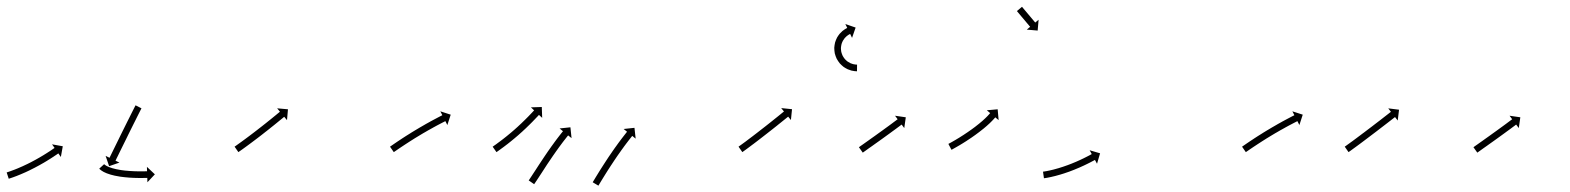

<svg xmlns="http://www.w3.org/2000/svg" viewBox="-20 -560 4726 578"><path d="M2.2 -41.6C1.5 -41.4 0.8 -41.2 0.1 -40.9L6.3 -21.9C7 -22.2 7.7 -22.4 8.4 -22.6C10.1 -23.2 11.8 -23.7 13.5 -24.3C13.5 -24.3 13.5 -24.3 13.5 -24.3C13.5 -24.3 13.5 -24.3 13.5 -24.3C16 -25.2 18.6 -26 21.1 -26.9C21.1 -26.9 21.1 -26.9 21.1 -27C21.1 -27 21.2 -27 21.2 -27C24.5 -28.2 27.7 -29.4 31 -30.6C31 -30.6 31 -30.7 31 -30.7C31 -30.7 31.1 -30.7 31.1 -30.7C34.9 -32.2 38.8 -33.8 42.7 -35.4C42.7 -35.4 42.7 -35.4 42.7 -35.4C42.7 -35.4 42.7 -35.4 42.7 -35.4C47 -37.2 51.3 -39.1 55.6 -41C55.6 -41 55.6 -41 55.6 -41C55.7 -41 55.7 -41 55.7 -41C60.2 -43.1 64.8 -45.2 69.3 -47.4C69.3 -47.4 69.3 -47.4 69.4 -47.4C69.4 -47.4 69.4 -47.5 69.4 -47.5C74.1 -49.7 78.7 -52.1 83.3 -54.5C83.3 -54.5 83.4 -54.5 83.4 -54.5C83.4 -54.5 83.4 -54.5 83.4 -54.5C88 -56.9 92.6 -59.4 97.2 -61.9C97.2 -61.9 97.2 -61.9 97.3 -61.9C97.3 -61.9 97.3 -61.9 97.3 -61.9C101.7 -64.4 106.1 -66.9 110.5 -69.4C110.5 -69.4 110.5 -69.4 110.5 -69.4C110.5 -69.4 110.6 -69.4 110.6 -69.4C114.6 -71.8 118.7 -74.3 122.8 -76.7C122.8 -76.7 122.8 -76.7 122.8 -76.8C122.8 -76.8 122.8 -76.8 122.8 -76.8C126.4 -79 130 -81.3 133.6 -83.5C133.6 -83.5 133.6 -83.5 133.6 -83.6C133.7 -83.6 133.7 -83.6 133.7 -83.6C136.7 -85.5 139.7 -87.5 142.7 -89.4L142.7 -89.5L142.7 -89.5C145.1 -91 147.4 -92.6 149.7 -94.1L149.7 -94.1L149.7 -94.1C151.2 -95.1 152.6 -96.1 154.1 -97.2L154.1 -97.2L154.1 -97.2C154.6 -97.5 155.1 -97.9 155.7 -98.2L163.2 -87.4L169 -119.7L136.7 -125.5L144.3 -114.7C143.7 -114.3 143.2 -114 142.7 -113.6L142.7 -113.6L142.7 -113.6C141.3 -112.6 139.9 -111.6 138.4 -110.7L138.4 -110.7L138.4 -110.7C136.2 -109.1 133.9 -107.6 131.7 -106.1L131.7 -106.1L131.7 -106.1C128.8 -104.2 125.8 -102.3 122.8 -100.4C122.8 -100.4 122.9 -100.4 122.9 -100.4C122.9 -100.4 122.9 -100.4 122.9 -100.4C119.4 -98.2 115.8 -96 112.3 -93.8C112.3 -93.8 112.3 -93.8 112.3 -93.8C112.3 -93.8 112.4 -93.8 112.4 -93.8C108.4 -91.4 104.4 -89 100.4 -86.7C100.4 -86.7 100.4 -86.7 100.4 -86.7C100.5 -86.7 100.5 -86.7 100.5 -86.7C96.2 -84.2 91.9 -81.8 87.6 -79.4C87.6 -79.4 87.6 -79.4 87.6 -79.4C87.6 -79.4 87.6 -79.4 87.6 -79.4C83.2 -77 78.7 -74.6 74.1 -72.2C74.1 -72.2 74.2 -72.2 74.2 -72.2C74.2 -72.2 74.2 -72.2 74.2 -72.2C69.7 -69.9 65.2 -67.7 60.6 -65.4C60.6 -65.4 60.6 -65.4 60.6 -65.4C60.7 -65.4 60.7 -65.5 60.7 -65.5C56.3 -63.3 51.8 -61.3 47.4 -59.2C47.4 -59.2 47.4 -59.2 47.4 -59.2C47.4 -59.2 47.5 -59.3 47.5 -59.3C43.3 -57.4 39.1 -55.6 34.9 -53.8C34.9 -53.8 34.9 -53.8 35 -53.8C35 -53.8 35 -53.8 35 -53.8C31.3 -52.3 27.5 -50.8 23.8 -49.3C23.8 -49.3 23.8 -49.3 23.8 -49.3C23.8 -49.3 23.8 -49.3 23.8 -49.3C20.7 -48.1 17.5 -46.9 14.3 -45.8C14.3 -45.8 14.3 -45.8 14.4 -45.8C14.4 -45.8 14.4 -45.8 14.4 -45.8C12 -44.9 9.5 -44.1 7.1 -43.2C7.1 -43.2 7.1 -43.2 7.1 -43.2C7.1 -43.2 7.1 -43.2 7.1 -43.2C5.5 -42.7 3.9 -42.2 2.2 -41.6ZM405 -232.2C405.3 -232.8 405.6 -233.3 405.9 -233.9L388.1 -243C387.8 -242.5 387.5 -241.9 387.2 -241.3C386.4 -239.7 385.6 -238 384.7 -236.4C383.4 -233.8 382.1 -231.3 380.8 -228.7C379.1 -225.3 377.4 -222 375.7 -218.6C373.7 -214.7 371.8 -210.7 369.8 -206.7C367.5 -202.3 365.3 -197.8 363.1 -193.4C360.7 -188.6 358.4 -183.9 356 -179.1C353.6 -174.2 351.1 -169.3 348.7 -164.4C346.3 -159.4 343.9 -154.5 341.4 -149.6C339.1 -144.8 336.7 -140 334.4 -135.3C332.2 -130.8 330 -126.3 327.8 -121.9C325.8 -117.9 323.9 -113.9 321.9 -109.9C320.2 -106.5 318.6 -103.1 316.9 -99.7C315.6 -97.1 314.4 -94.5 313.1 -91.9C312.3 -90.2 311.4 -88.5 310.6 -86.8C310.3 -86.2 310 -85.6 309.7 -85L297.9 -90.8L308.5 -59.8L339.5 -70.5L327.7 -76.3C328 -76.9 328.3 -77.4 328.6 -78C329.4 -79.7 330.2 -81.4 331 -83.1C332.3 -85.7 333.6 -88.3 334.9 -90.9C336.5 -94.3 338.2 -97.7 339.8 -101C341.8 -105 343.8 -109 345.7 -113C347.9 -117.5 350.1 -122 352.3 -126.4C354.7 -131.2 357 -136 359.4 -140.7C361.8 -145.7 364.2 -150.6 366.6 -155.5C369.1 -160.4 371.5 -165.3 373.9 -170.2C376.3 -175 378.7 -179.7 381 -184.5C383.2 -188.9 385.4 -193.3 387.7 -197.8C389.6 -201.7 391.6 -205.7 393.6 -209.7C395.3 -213 397 -216.3 398.6 -219.6C399.9 -222.2 401.2 -224.8 402.5 -227.3C403.4 -228.9 404.2 -230.6 405 -232.2ZM293.9 -65.4C293.8 -65.5 293.6 -65.7 293.5 -65.8L278.8 -52.3C278.9 -52.1 279.1 -51.9 279.3 -51.7C279.3 -51.7 279.3 -51.7 279.4 -51.6C279.4 -51.6 279.4 -51.6 279.4 -51.6C280.1 -50.9 280.7 -50.3 281.4 -49.7C281.4 -49.7 281.5 -49.6 281.5 -49.6C281.6 -49.5 281.7 -49.5 281.7 -49.5C282.9 -48.4 284.2 -47.4 285.5 -46.5C285.5 -46.5 285.6 -46.4 285.7 -46.4C285.7 -46.3 285.8 -46.3 285.8 -46.3C287.8 -44.9 289.9 -43.7 292 -42.5C292 -42.5 292.1 -42.5 292.2 -42.4C292.3 -42.4 292.4 -42.3 292.4 -42.3C295.3 -40.9 298.2 -39.6 301.2 -38.3C301.2 -38.3 301.3 -38.3 301.4 -38.3C301.5 -38.2 301.5 -38.2 301.5 -38.2C305.2 -36.8 309 -35.5 312.8 -34.4C312.8 -34.4 312.8 -34.4 312.9 -34.3C313 -34.3 313 -34.3 313 -34.3C317.3 -33.1 321.7 -32 326.1 -31C326.1 -31 326.1 -31 326.2 -31C326.2 -31 326.3 -31 326.3 -31C331 -30 335.8 -29.1 340.6 -28.4C340.6 -28.4 340.6 -28.4 340.7 -28.4C340.7 -28.4 340.7 -28.3 340.7 -28.3C345.7 -27.6 350.6 -27 355.5 -26.5C355.5 -26.5 355.5 -26.5 355.6 -26.5C355.6 -26.5 355.7 -26.5 355.7 -26.5C360.5 -26 365.4 -25.6 370.3 -25.2C370.3 -25.2 370.3 -25.2 370.4 -25.2C370.4 -25.2 370.4 -25.2 370.4 -25.2C375 -24.9 379.7 -24.7 384.3 -24.5C384.3 -24.5 384.3 -24.5 384.4 -24.5C384.4 -24.5 384.4 -24.5 384.4 -24.5C388.6 -24.4 392.8 -24.3 397 -24.2C397 -24.2 397 -24.2 397 -24.2C397 -24.2 397.1 -24.2 397.1 -24.2C400.6 -24.2 404.2 -24.2 407.7 -24.2C407.7 -24.2 407.8 -24.2 407.8 -24.2C407.8 -24.2 407.8 -24.2 407.8 -24.2C410.6 -24.2 413.3 -24.3 416.1 -24.3L416.1 -24.3L416.1 -24.3C417.9 -24.4 419.7 -24.4 421.5 -24.4L421.5 -24.4L421.5 -24.4C422.1 -24.5 422.7 -24.5 423.4 -24.5L423.8 -11.3L446.2 -35.2L422.3 -57.7L422.7 -44.5C422.1 -44.5 421.5 -44.5 420.9 -44.4L420.9 -44.4L420.9 -44.4C419.1 -44.4 417.4 -44.3 415.7 -44.3L415.7 -44.3L415.7 -44.3C413 -44.3 410.3 -44.2 407.6 -44.2C407.6 -44.2 407.6 -44.2 407.6 -44.2C407.6 -44.2 407.7 -44.2 407.7 -44.2C404.2 -44.2 400.7 -44.2 397.2 -44.2C397.2 -44.2 397.2 -44.2 397.2 -44.2C397.3 -44.2 397.3 -44.2 397.3 -44.2C393.2 -44.3 389.1 -44.4 385 -44.5C385 -44.5 385 -44.5 385.1 -44.5C385.1 -44.5 385.1 -44.5 385.1 -44.5C380.6 -44.7 376.1 -44.9 371.6 -45.2C371.6 -45.2 371.6 -45.2 371.7 -45.2C371.7 -45.2 371.7 -45.2 371.7 -45.2C367 -45.5 362.3 -45.9 357.6 -46.4C357.6 -46.4 357.6 -46.4 357.7 -46.3C357.7 -46.3 357.7 -46.3 357.7 -46.3C353 -46.9 348.3 -47.5 343.6 -48.1C343.6 -48.1 343.6 -48.1 343.7 -48.1C343.7 -48.1 343.8 -48.1 343.8 -48.1C339.3 -48.8 334.8 -49.7 330.3 -50.6C330.3 -50.6 330.3 -50.6 330.4 -50.5C330.4 -50.5 330.5 -50.5 330.5 -50.5C326.4 -51.4 322.4 -52.4 318.4 -53.6C318.4 -53.6 318.5 -53.5 318.5 -53.5C318.6 -53.5 318.6 -53.5 318.6 -53.5C315.3 -54.5 311.9 -55.7 308.6 -56.9C308.6 -56.9 308.7 -56.9 308.7 -56.9C308.8 -56.8 308.9 -56.8 308.9 -56.8C306.4 -57.8 303.8 -59 301.4 -60.2C301.4 -60.2 301.5 -60.2 301.5 -60.1C301.6 -60.1 301.7 -60 301.7 -60C300.1 -60.9 298.4 -61.9 296.9 -62.9C296.9 -62.9 297 -62.9 297 -62.8C297.1 -62.8 297.2 -62.7 297.2 -62.7C296.3 -63.3 295.4 -64 294.6 -64.7C294.6 -64.7 294.7 -64.7 294.7 -64.6C294.8 -64.5 294.9 -64.5 294.9 -64.5C294.5 -64.8 294.1 -65.2 293.7 -65.6C293.7 -65.6 293.8 -65.5 293.8 -65.5C293.8 -65.4 293.9 -65.4 293.9 -65.4Z M687.7 -119.6C687.2 -119.2 686.7 -118.8 686.2 -118.5L697.6 -102.1C698.1 -102.4 698.6 -102.8 699.2 -103.1L699.2 -103.1L699.2 -103.2C700.7 -104.2 702.2 -105.2 703.6 -106.3L703.6 -106.3L703.7 -106.3C706 -107.9 708.3 -109.6 710.6 -111.2L710.6 -111.2L710.6 -111.2C713.6 -113.4 716.6 -115.5 719.6 -117.7L719.6 -117.7L719.6 -117.7C723.1 -120.3 726.7 -122.9 730.2 -125.5L730.2 -125.5L730.2 -125.5C734.1 -128.4 738.1 -131.4 742 -134.3L742 -134.3L742 -134.3C746.2 -137.5 750.4 -140.6 754.6 -143.8L754.6 -143.8L754.6 -143.8C758.9 -147.1 763.2 -150.4 767.5 -153.7L767.5 -153.7L767.5 -153.7C771.8 -157.1 776.1 -160.4 780.3 -163.8L780.3 -163.8L780.4 -163.8C784.5 -167 788.6 -170.3 792.7 -173.5L792.7 -173.5L792.7 -173.6C796.6 -176.6 800.4 -179.7 804.3 -182.8L804.3 -182.8L804.3 -182.8C807.7 -185.5 811.1 -188.3 814.5 -191.1L814.5 -191.1L814.5 -191.1C817.4 -193.4 820.3 -195.8 823.2 -198.2L823.2 -198.2L823.2 -198.2C825.4 -200 827.6 -201.8 829.8 -203.6L829.8 -203.6L829.8 -203.6C831.2 -204.8 832.6 -206 834.1 -207.2C834.6 -207.6 835.1 -208 835.6 -208.4L844 -198.3L846.9 -231L814.3 -233.9L822.7 -223.8C822.2 -223.4 821.7 -222.9 821.3 -222.5C819.8 -221.4 818.4 -220.2 817 -219L817 -219L817 -219C814.9 -217.2 812.7 -215.4 810.5 -213.6L810.5 -213.6L810.5 -213.6C807.6 -211.3 804.8 -208.9 801.9 -206.6L801.9 -206.6L801.9 -206.6C798.5 -203.8 795.1 -201.1 791.7 -198.3L791.7 -198.3L791.7 -198.4C787.9 -195.3 784.1 -192.2 780.3 -189.2L780.3 -189.2L780.3 -189.2C776.2 -186 772.1 -182.7 768 -179.5L768 -179.5L768 -179.5C763.8 -176.2 759.5 -172.9 755.2 -169.6L755.3 -169.6L755.3 -169.6C751 -166.3 746.7 -163 742.4 -159.7L742.4 -159.7L742.4 -159.7C738.3 -156.6 734.1 -153.4 730 -150.3L730 -150.3L730 -150.3C726.1 -147.4 722.2 -144.5 718.3 -141.6L718.3 -141.6L718.3 -141.6C714.8 -139 711.3 -136.4 707.8 -133.9L707.8 -133.9L707.8 -133.9C704.9 -131.7 701.9 -129.6 698.9 -127.5L698.9 -127.5L698.9 -127.5C696.7 -125.9 694.4 -124.2 692.1 -122.6L692.1 -122.6L692.1 -122.6C690.7 -121.6 689.2 -120.6 687.7 -119.5L687.7 -119.5Z M1155.8 -119.6C1155.2 -119.2 1154.7 -118.8 1154.1 -118.4L1165.5 -102C1166.1 -102.4 1166.7 -102.8 1167.2 -103.2C1168.8 -104.3 1170.4 -105.4 1171.9 -106.4L1171.9 -106.4L1171.9 -106.4C1174.4 -108.1 1176.8 -109.8 1179.3 -111.5L1179.3 -111.5L1179.3 -111.5C1182.5 -113.6 1185.7 -115.8 1188.9 -118L1188.9 -118L1188.8 -117.9C1192.6 -120.5 1196.5 -123 1200.3 -125.5L1200.3 -125.5L1200.3 -125.5C1204.5 -128.3 1208.8 -131.1 1213.1 -133.8L1213.1 -133.8L1213.1 -133.8C1217.7 -136.8 1222.3 -139.7 1227 -142.6L1227 -142.6L1226.9 -142.6C1231.7 -145.5 1236.6 -148.5 1241.4 -151.4L1241.4 -151.4L1241.4 -151.4C1246.2 -154.3 1251.1 -157.2 1255.9 -160.1L1255.9 -160.1L1255.9 -160C1260.6 -162.8 1265.4 -165.5 1270.2 -168.3L1270.1 -168.2L1270.1 -168.2C1274.6 -170.8 1279.1 -173.3 1283.6 -175.7L1283.5 -175.7L1283.5 -175.7C1287.6 -177.9 1291.6 -180.1 1295.6 -182.3L1295.6 -182.3L1295.6 -182.3C1299 -184.1 1302.4 -185.9 1305.9 -187.7L1305.9 -187.7L1305.9 -187.7C1308.5 -189.1 1311.1 -190.5 1313.8 -191.8L1313.8 -191.8L1313.8 -191.8C1315.5 -192.7 1317.2 -193.6 1318.9 -194.4C1319.5 -194.7 1320.1 -195.1 1320.7 -195.4L1326.7 -183.6L1336.8 -214.8L1305.6 -224.9L1311.6 -213.2C1311 -212.9 1310.4 -212.6 1309.8 -212.2C1308.1 -211.4 1306.3 -210.5 1304.6 -209.6L1304.6 -209.6L1304.6 -209.6C1301.9 -208.2 1299.3 -206.8 1296.6 -205.4L1296.6 -205.4L1296.6 -205.4C1293.1 -203.6 1289.6 -201.8 1286.2 -199.9L1286.2 -199.9L1286.2 -199.9C1282.1 -197.7 1278 -195.5 1273.9 -193.3L1273.9 -193.3L1273.9 -193.2C1269.3 -190.7 1264.8 -188.2 1260.3 -185.7L1260.3 -185.6L1260.3 -185.6C1255.4 -182.9 1250.6 -180.1 1245.9 -177.3L1245.8 -177.3L1245.8 -177.3C1240.9 -174.4 1236 -171.5 1231.1 -168.5L1231 -168.5L1231 -168.5C1226.1 -165.6 1221.3 -162.6 1216.4 -159.6L1216.4 -159.6L1216.4 -159.5C1211.7 -156.6 1207 -153.7 1202.3 -150.7L1202.3 -150.7L1202.3 -150.7C1198 -147.9 1193.6 -145.1 1189.3 -142.3L1189.3 -142.2L1189.3 -142.2C1185.4 -139.7 1181.6 -137.1 1177.7 -134.6L1177.7 -134.6L1177.7 -134.6C1174.5 -132.4 1171.2 -130.2 1168 -128L1168 -128L1168 -128C1165.5 -126.3 1163 -124.6 1160.6 -122.9L1160.6 -122.9L1160.6 -122.9C1159 -121.8 1157.4 -120.7 1155.8 -119.6Z M1464.7 -119.5C1464.2 -119.2 1463.6 -118.8 1463.1 -118.4L1474.6 -102C1475.1 -102.4 1475.6 -102.8 1476.1 -103.1L1476.1 -103.1L1476.1 -103.1C1477.6 -104.2 1479.1 -105.2 1480.6 -106.2L1480.6 -106.2L1480.6 -106.3C1482.9 -107.9 1485.1 -109.5 1487.4 -111.1L1487.4 -111.1L1487.4 -111.2C1490.3 -113.3 1493.3 -115.4 1496.2 -117.6C1496.2 -117.6 1496.2 -117.6 1496.2 -117.6C1496.2 -117.6 1496.2 -117.6 1496.2 -117.6C1499.6 -120.2 1503 -122.8 1506.4 -125.4C1506.4 -125.4 1506.4 -125.4 1506.4 -125.4C1506.4 -125.4 1506.5 -125.4 1506.5 -125.4C1510.2 -128.4 1514 -131.3 1517.7 -134.3C1517.7 -134.3 1517.7 -134.3 1517.7 -134.3C1517.7 -134.3 1517.7 -134.3 1517.7 -134.3C1521.7 -137.5 1525.6 -140.8 1529.5 -144C1529.5 -144 1529.6 -144 1529.6 -144.1C1529.6 -144.1 1529.6 -144.1 1529.6 -144.1C1533.6 -147.5 1537.6 -150.9 1541.6 -154.3C1541.6 -154.3 1541.6 -154.4 1541.6 -154.4C1541.6 -154.4 1541.6 -154.4 1541.6 -154.4C1545.6 -157.9 1549.5 -161.4 1553.4 -164.9C1553.4 -164.9 1553.4 -164.9 1553.4 -164.9C1553.4 -165 1553.4 -165 1553.4 -165C1557.2 -168.4 1560.9 -171.9 1564.6 -175.4C1564.6 -175.4 1564.6 -175.4 1564.6 -175.4C1564.6 -175.5 1564.6 -175.5 1564.6 -175.5C1568.1 -178.8 1571.5 -182.1 1574.9 -185.5C1574.9 -185.5 1574.9 -185.5 1574.9 -185.5C1574.9 -185.5 1574.9 -185.5 1574.9 -185.5C1578 -188.5 1581 -191.6 1584 -194.6L1584 -194.7L1584 -194.7C1586.6 -197.3 1589.1 -199.9 1591.6 -202.5L1591.6 -202.5L1591.6 -202.6C1593.6 -204.6 1595.5 -206.7 1597.5 -208.7L1597.5 -208.7L1597.5 -208.7C1598.7 -210.1 1600 -211.4 1601.2 -212.7C1601.7 -213.2 1602.1 -213.7 1602.5 -214.1L1612.2 -205.2L1611 -237.9L1578.3 -236.8L1587.9 -227.8C1587.5 -227.3 1587 -226.8 1586.6 -226.4C1585.4 -225 1584.1 -223.7 1582.9 -222.4L1582.9 -222.4L1582.9 -222.4C1581 -220.4 1579.1 -218.4 1577.1 -216.3L1577.1 -216.4L1577.2 -216.4C1574.7 -213.8 1572.2 -211.2 1569.7 -208.6L1569.7 -208.6L1569.7 -208.6C1566.7 -205.6 1563.8 -202.6 1560.8 -199.7C1560.8 -199.7 1560.8 -199.7 1560.8 -199.7C1560.8 -199.7 1560.8 -199.7 1560.8 -199.7C1557.5 -196.4 1554.1 -193.1 1550.7 -189.9C1550.7 -189.9 1550.8 -189.9 1550.8 -189.9C1550.8 -189.9 1550.8 -189.9 1550.8 -189.9C1547.2 -186.5 1543.5 -183.1 1539.8 -179.7C1539.8 -179.7 1539.9 -179.7 1539.9 -179.7C1539.9 -179.7 1539.9 -179.7 1539.9 -179.7C1536.1 -176.2 1532.2 -172.8 1528.4 -169.4C1528.4 -169.4 1528.4 -169.4 1528.4 -169.4C1528.4 -169.4 1528.4 -169.4 1528.4 -169.4C1524.5 -166 1520.6 -162.7 1516.7 -159.3C1516.7 -159.3 1516.7 -159.4 1516.7 -159.4C1516.7 -159.4 1516.7 -159.4 1516.7 -159.4C1512.9 -156.2 1509 -153 1505.2 -149.9C1505.2 -149.9 1505.2 -149.9 1505.2 -149.9C1505.2 -149.9 1505.2 -149.9 1505.2 -149.9C1501.5 -147 1497.9 -144.1 1494.2 -141.2C1494.2 -141.2 1494.2 -141.2 1494.2 -141.2C1494.2 -141.2 1494.2 -141.2 1494.2 -141.2C1490.9 -138.7 1487.5 -136.1 1484.2 -133.6C1484.2 -133.6 1484.2 -133.6 1484.2 -133.6C1484.2 -133.6 1484.2 -133.7 1484.2 -133.7C1481.4 -131.5 1478.5 -129.4 1475.6 -127.3L1475.7 -127.3L1475.7 -127.3C1473.4 -125.7 1471.2 -124.1 1469 -122.5L1469 -122.6L1469 -122.6C1467.6 -121.5 1466.1 -120.5 1464.7 -119.5L1464.7 -119.5ZM1572.6 -18.3C1572.2 -17.8 1571.9 -17.4 1571.6 -16.9L1588 -5.5C1588.3 -5.9 1588.7 -6.4 1589 -6.9L1589 -7L1589 -7C1590 -8.4 1591 -9.9 1592 -11.3L1592 -11.3L1592 -11.4C1593.6 -13.7 1595.1 -16 1596.7 -18.3L1596.7 -18.3L1596.7 -18.4C1598.7 -21.5 1600.8 -24.5 1602.8 -27.6L1602.8 -27.7L1602.8 -27.7C1605.2 -31.4 1607.6 -35.1 1610.1 -38.8C1612.8 -43 1615.5 -47.2 1618.3 -51.4L1618.3 -51.4L1618.3 -51.4C1621.2 -56 1624.2 -60.5 1627.1 -65L1627.1 -65L1627.1 -65C1630.2 -69.6 1633.3 -74.3 1636.5 -78.9L1636.5 -78.9L1636.5 -78.9C1639.6 -83.6 1642.8 -88.2 1646 -92.9L1646 -92.8L1646 -92.8C1649.1 -97.3 1652.2 -101.8 1655.4 -106.3L1655.4 -106.3L1655.4 -106.2C1658.4 -110.4 1661.4 -114.6 1664.4 -118.8L1664.4 -118.7L1664.4 -118.7C1667.1 -122.4 1669.9 -126.2 1672.7 -129.9L1672.7 -129.8L1672.6 -129.8C1675 -132.9 1677.4 -136.1 1679.8 -139.2L1679.8 -139.1L1679.8 -139.1C1681.6 -141.5 1683.5 -143.9 1685.4 -146.3L1685.4 -146.3L1685.4 -146.3C1686.6 -147.8 1687.8 -149.3 1689 -150.8L1689 -150.8L1689 -150.8C1689.5 -151.4 1689.9 -151.9 1690.3 -152.4L1700.6 -144.2L1697.2 -176.8L1664.6 -173.3L1674.8 -165C1674.4 -164.5 1673.9 -163.9 1673.5 -163.4L1673.5 -163.4L1673.5 -163.4C1672.2 -161.8 1671 -160.3 1669.7 -158.7L1669.7 -158.7L1669.7 -158.7C1667.8 -156.3 1665.9 -153.9 1664 -151.4L1664 -151.4L1664 -151.4C1661.5 -148.2 1659.1 -145.1 1656.7 -141.9L1656.7 -141.9L1656.7 -141.9C1653.9 -138.1 1651.1 -134.4 1648.3 -130.6L1648.3 -130.6L1648.3 -130.5C1645.2 -126.3 1642.1 -122.1 1639.1 -117.9L1639.1 -117.9L1639.1 -117.8C1635.9 -113.3 1632.7 -108.8 1629.5 -104.2L1629.5 -104.2L1629.5 -104.2C1626.3 -99.5 1623.1 -94.8 1619.9 -90.1L1619.9 -90.1L1619.9 -90.1C1616.7 -85.4 1613.6 -80.7 1610.5 -76L1610.5 -76L1610.5 -76C1607.5 -71.5 1604.5 -66.9 1601.5 -62.4L1601.5 -62.4L1601.5 -62.4C1598.8 -58.2 1596 -53.9 1593.3 -49.7C1590.9 -46 1588.5 -42.3 1586 -38.6L1586 -38.6L1586 -38.6C1584 -35.5 1582 -32.4 1580 -29.4L1580 -29.4L1580 -29.4C1578.5 -27.1 1577 -24.8 1575.4 -22.5L1575.4 -22.5L1575.5 -22.5C1574.5 -21.1 1573.5 -19.7 1572.6 -18.3L1572.6 -18.3ZM1765.3 -13.1C1765 -12.5 1764.6 -11.9 1764.3 -11.3L1781.4 -1.1C1781.8 -1.7 1782.1 -2.2 1782.5 -2.8C1783.4 -4.4 1784.4 -6.1 1785.4 -7.7L1785.4 -7.7L1785.4 -7.7C1786.9 -10.2 1788.5 -12.8 1790 -15.3L1790 -15.3L1790 -15.3C1792 -18.6 1794 -21.8 1796 -25.1L1796 -25.1L1796 -25.1C1798.4 -29 1800.8 -32.8 1803.2 -36.7L1803.2 -36.7L1803.2 -36.7C1805.9 -41 1808.6 -45.3 1811.3 -49.6L1811.3 -49.6L1811.3 -49.5C1814.3 -54.1 1817.2 -58.7 1820.2 -63.3L1820.2 -63.3L1820.2 -63.2C1823.3 -68 1826.4 -72.6 1829.5 -77.3L1829.5 -77.3L1829.5 -77.3C1832.7 -82 1835.8 -86.7 1839 -91.3L1839 -91.3L1839 -91.3C1842.1 -95.8 1845.3 -100.3 1848.5 -104.7L1848.5 -104.7L1848.4 -104.7C1851.4 -108.9 1854.4 -113.1 1857.5 -117.2L1857.5 -117.2L1857.4 -117.2C1860.2 -120.9 1862.9 -124.6 1865.7 -128.3L1865.7 -128.3L1865.7 -128.3C1868 -131.4 1870.4 -134.5 1872.8 -137.6L1872.8 -137.6L1872.8 -137.6C1874.6 -140 1876.5 -142.3 1878.4 -144.7L1878.4 -144.7L1878.4 -144.7C1879.6 -146.2 1880.8 -147.8 1882 -149.3L1882 -149.3L1882 -149.3C1882.4 -149.8 1882.9 -150.3 1883.3 -150.9L1893.6 -142.6L1890 -175.2L1857.4 -171.7L1867.7 -163.4C1867.3 -162.9 1866.8 -162.3 1866.4 -161.8L1866.4 -161.8L1866.4 -161.8C1865.1 -160.2 1863.9 -158.7 1862.7 -157.1L1862.7 -157.1L1862.7 -157.1C1860.8 -154.7 1858.9 -152.3 1857 -149.8L1857 -149.8L1857 -149.8C1854.5 -146.7 1852.1 -143.5 1849.7 -140.3L1849.7 -140.3L1849.7 -140.3C1846.9 -136.6 1844.1 -132.8 1841.3 -129L1841.3 -129L1841.3 -129C1838.2 -124.8 1835.2 -120.6 1832.2 -116.3L1832.2 -116.3L1832.1 -116.3C1828.9 -111.8 1825.8 -107.2 1822.6 -102.7L1822.6 -102.7L1822.6 -102.6C1819.3 -97.9 1816.1 -93.2 1812.9 -88.5L1812.9 -88.5L1812.9 -88.5C1809.7 -83.7 1806.6 -79 1803.5 -74.2L1803.5 -74.2L1803.5 -74.2C1800.4 -69.6 1797.5 -65 1794.5 -60.3L1794.5 -60.3L1794.5 -60.3C1791.7 -56 1789 -51.7 1786.2 -47.3L1786.2 -47.3L1786.2 -47.3C1783.8 -43.4 1781.4 -39.5 1779 -35.6L1779 -35.6L1779 -35.6C1776.9 -32.3 1774.9 -29 1772.9 -25.7L1772.9 -25.7L1772.9 -25.7C1771.3 -23.1 1769.8 -20.6 1768.3 -18L1768.3 -18L1768.3 -18C1767.3 -16.4 1766.3 -14.7 1765.3 -13.1Z M2204.7 -119.5C2204.2 -119.2 2203.8 -118.9 2203.3 -118.5L2214.7 -102.1C2215.2 -102.4 2215.7 -102.8 2216.1 -103.1L2216.2 -103.1L2216.2 -103.1C2217.6 -104.1 2219 -105.2 2220.5 -106.2L2220.5 -106.2L2220.5 -106.2C2222.8 -107.8 2225 -109.5 2227.3 -111.1L2227.3 -111.1L2227.3 -111.1C2230.3 -113.3 2233.2 -115.5 2236.2 -117.7L2236.2 -117.7L2236.2 -117.7C2239.7 -120.3 2243.2 -123 2246.7 -125.6L2246.8 -125.6L2246.8 -125.6C2250.7 -128.6 2254.6 -131.5 2258.5 -134.5L2258.5 -134.5L2258.5 -134.5C2262.7 -137.7 2266.9 -141 2271.1 -144.2L2271.1 -144.2L2271.1 -144.2C2275.4 -147.5 2279.7 -150.9 2284 -154.2L2284 -154.2L2284 -154.2C2288.3 -157.6 2292.6 -160.9 2296.9 -164.3L2296.9 -164.3L2296.9 -164.3C2301.1 -167.6 2305.2 -170.8 2309.4 -174.1L2309.4 -174.1L2309.4 -174.1C2313.3 -177.2 2317.1 -180.3 2321 -183.3L2321 -183.4L2321 -183.4C2324.5 -186.1 2327.9 -188.9 2331.4 -191.7L2331.4 -191.7L2331.4 -191.7C2334.3 -194 2337.2 -196.4 2340.1 -198.7C2342.4 -200.5 2344.6 -202.3 2346.9 -204.2C2348.3 -205.3 2349.7 -206.5 2351.2 -207.7C2351.7 -208.1 2352.2 -208.5 2352.7 -208.9L2361 -198.7L2364.3 -231.3L2331.7 -234.6L2340.1 -224.4C2339.6 -224 2339 -223.6 2338.5 -223.2C2337.1 -222 2335.7 -220.8 2334.2 -219.7C2332 -217.9 2329.8 -216.1 2327.6 -214.3C2324.7 -211.9 2321.8 -209.6 2318.8 -207.2L2318.9 -207.2L2318.9 -207.3C2315.4 -204.5 2312 -201.7 2308.5 -199L2308.5 -199L2308.5 -199C2304.7 -195.9 2300.8 -192.9 2297 -189.8L2297 -189.8L2297 -189.8C2292.8 -186.5 2288.7 -183.3 2284.6 -180L2284.6 -180L2284.6 -180C2280.3 -176.7 2276 -173.3 2271.7 -170L2271.7 -170L2271.7 -170C2267.5 -166.7 2263.2 -163.3 2258.9 -160L2258.9 -160L2258.9 -160C2254.7 -156.8 2250.6 -153.6 2246.4 -150.4L2246.4 -150.4L2246.4 -150.4C2242.5 -147.5 2238.6 -144.5 2234.7 -141.6L2234.7 -141.6L2234.7 -141.6C2231.2 -139 2227.7 -136.3 2224.3 -133.7L2224.3 -133.7L2224.3 -133.7C2221.3 -131.6 2218.4 -129.4 2215.5 -127.3L2215.5 -127.3L2215.5 -127.3C2213.3 -125.7 2211.1 -124 2208.8 -122.4L2208.8 -122.5L2208.9 -122.5C2207.5 -121.5 2206.1 -120.5 2204.7 -119.5L2204.7 -119.5ZM2558.1 -345.5C2558.7 -345.5 2559.3 -345.5 2559.9 -345.5L2560.1 -365.5C2559.5 -365.5 2559 -365.5 2558.5 -365.5C2558.5 -365.5 2558.5 -365.5 2558.6 -365.5C2558.6 -365.5 2558.7 -365.5 2558.7 -365.5C2557.2 -365.6 2555.7 -365.7 2554.3 -365.8C2554.3 -365.8 2554.4 -365.8 2554.5 -365.8C2554.6 -365.8 2554.7 -365.8 2554.7 -365.8C2552.4 -366.1 2550.1 -366.5 2547.9 -367C2547.9 -367 2548 -367 2548.2 -367C2548.3 -366.9 2548.4 -366.9 2548.4 -366.9C2545.5 -367.7 2542.7 -368.7 2539.9 -369.8C2539.9 -369.8 2540.1 -369.8 2540.2 -369.7C2540.4 -369.6 2540.5 -369.6 2540.5 -369.6C2537.3 -371.1 2534.2 -372.9 2531.3 -374.9C2531.3 -374.9 2531.4 -374.8 2531.6 -374.6C2531.7 -374.5 2531.9 -374.4 2531.9 -374.4C2528.8 -376.9 2525.9 -379.5 2523.2 -382.4C2523.2 -382.4 2523.3 -382.3 2523.4 -382.1C2523.5 -382 2523.7 -381.8 2523.7 -381.8C2521 -385.1 2518.7 -388.6 2516.6 -392.3C2516.6 -392.3 2516.7 -392.1 2516.8 -391.9C2516.9 -391.7 2517 -391.5 2517 -391.5C2515.2 -395.5 2513.7 -399.6 2512.6 -403.8C2512.6 -403.8 2512.6 -403.6 2512.6 -403.4C2512.7 -403.2 2512.7 -403 2512.7 -403C2512 -407.2 2511.6 -411.5 2511.5 -415.8C2511.5 -415.8 2511.5 -415.6 2511.5 -415.4C2511.5 -415.2 2511.5 -415 2511.5 -415C2511.8 -419.2 2512.4 -423.3 2513.4 -427.4C2513.4 -427.4 2513.3 -427.2 2513.2 -427C2513.2 -426.8 2513.1 -426.6 2513.1 -426.6C2514.3 -430.4 2515.8 -434.1 2517.6 -437.6C2517.6 -437.6 2517.5 -437.4 2517.4 -437.3C2517.3 -437.1 2517.2 -436.9 2517.2 -436.9C2519 -440 2521 -442.9 2523.2 -445.7C2523.2 -445.7 2523.1 -445.6 2523 -445.5C2522.9 -445.3 2522.8 -445.2 2522.8 -445.2C2524.8 -447.4 2527 -449.5 2529.2 -451.5C2529.2 -451.5 2529.1 -451.4 2529 -451.4C2528.9 -451.3 2528.8 -451.2 2528.8 -451.2C2530.6 -452.6 2532.5 -454 2534.4 -455.2C2534.4 -455.2 2534.3 -455.2 2534.3 -455.1C2534.2 -455.1 2534.1 -455 2534.1 -455C2535.4 -455.8 2536.7 -456.6 2538 -457.2C2538 -457.2 2537.9 -457.2 2537.9 -457.2C2537.8 -457.2 2537.8 -457.2 2537.8 -457.2C2538.3 -457.4 2538.8 -457.6 2539.3 -457.9L2545 -446L2555.8 -477L2524.8 -487.7L2530.6 -475.9C2530 -475.6 2529.5 -475.3 2528.9 -475.1C2528.9 -475.1 2528.8 -475 2528.8 -475C2528.8 -475 2528.7 -475 2528.7 -475C2527 -474.1 2525.4 -473.2 2523.8 -472.2C2523.8 -472.2 2523.7 -472.1 2523.7 -472.1C2523.6 -472.1 2523.5 -472 2523.5 -472C2521.1 -470.4 2518.7 -468.7 2516.4 -466.9C2516.4 -466.9 2516.3 -466.8 2516.2 -466.7C2516.1 -466.7 2516 -466.6 2516 -466.6C2513.2 -464.1 2510.5 -461.4 2508 -458.6C2508 -458.6 2507.9 -458.5 2507.8 -458.4C2507.7 -458.3 2507.6 -458.2 2507.6 -458.2C2504.8 -454.7 2502.3 -451 2500 -447.2C2500 -447.2 2499.9 -447 2499.9 -446.8C2499.8 -446.7 2499.7 -446.5 2499.7 -446.5C2497.5 -442.1 2495.6 -437.4 2494.1 -432.7C2494.1 -432.7 2494 -432.5 2494 -432.3C2493.9 -432.1 2493.9 -431.9 2493.9 -431.9C2492.7 -426.8 2491.9 -421.6 2491.5 -416.4C2491.5 -416.4 2491.5 -416.2 2491.5 -416C2491.5 -415.8 2491.5 -415.6 2491.5 -415.6C2491.6 -410.2 2492.1 -404.8 2493 -399.5C2493 -399.5 2493.1 -399.3 2493.1 -399.1C2493.2 -398.9 2493.2 -398.7 2493.2 -398.7C2494.6 -393.4 2496.5 -388.2 2498.8 -383.2C2498.8 -383.2 2498.9 -383 2499 -382.8C2499.1 -382.7 2499.2 -382.5 2499.2 -382.5C2501.8 -377.8 2504.8 -373.4 2508.1 -369.3C2508.1 -369.3 2508.2 -369.1 2508.3 -369C2508.5 -368.8 2508.6 -368.7 2508.6 -368.7C2512 -365.1 2515.7 -361.7 2519.6 -358.6C2519.6 -358.6 2519.8 -358.5 2519.9 -358.4C2520.1 -358.3 2520.2 -358.2 2520.2 -358.2C2523.9 -355.7 2527.8 -353.5 2531.8 -351.6C2531.8 -351.6 2531.9 -351.5 2532.1 -351.4C2532.2 -351.4 2532.4 -351.3 2532.4 -351.3C2535.9 -349.9 2539.4 -348.6 2543 -347.6C2543 -347.6 2543.2 -347.6 2543.3 -347.6C2543.4 -347.5 2543.5 -347.5 2543.5 -347.5C2546.4 -346.9 2549.2 -346.3 2552 -346C2552 -346 2552.1 -346 2552.2 -345.9C2552.3 -345.9 2552.4 -345.9 2552.4 -345.9C2554.2 -345.7 2556.1 -345.6 2557.9 -345.5C2557.9 -345.5 2557.9 -345.5 2558 -345.5C2558 -345.5 2558.1 -345.5 2558.1 -345.5Z M2567.1 -117.8C2566.6 -117.5 2566.2 -117.1 2565.7 -116.8L2577.3 -100.5C2577.8 -100.8 2578.2 -101.2 2578.7 -101.5C2579.9 -102.4 2581.2 -103.3 2582.4 -104.1C2584.4 -105.5 2586.3 -106.9 2588.3 -108.3C2590.8 -110.1 2593.3 -111.9 2595.8 -113.7C2598.8 -115.8 2601.8 -117.9 2604.8 -120C2608.1 -122.4 2611.4 -124.7 2614.7 -127.1C2618.3 -129.6 2621.8 -132.1 2625.4 -134.7C2629 -137.3 2632.6 -139.9 2636.3 -142.5C2639.9 -145.1 2643.6 -147.8 2647.2 -150.4L2647.2 -150.4L2647.2 -150.4C2650.7 -152.9 2654.2 -155.5 2657.7 -158L2657.7 -158L2657.7 -158C2661 -160.4 2664.3 -162.8 2667.5 -165.2L2667.5 -165.2L2667.5 -165.2C2670.5 -167.3 2673.4 -169.5 2676.3 -171.6L2676.3 -171.6L2676.3 -171.6C2678.8 -173.5 2681.2 -175.3 2683.7 -177.1C2685.6 -178.5 2687.5 -179.9 2689.4 -181.3C2690.6 -182.3 2691.8 -183.2 2693 -184.1C2693.4 -184.4 2693.9 -184.7 2694.3 -185L2702.2 -174.5L2706.8 -206.9L2674.4 -211.6L2682.3 -201C2681.9 -200.7 2681.4 -200.4 2681 -200.1C2679.8 -199.2 2678.6 -198.3 2677.4 -197.4C2675.5 -196 2673.6 -194.6 2671.7 -193.2C2669.3 -191.4 2666.9 -189.5 2664.4 -187.7L2664.4 -187.7L2664.4 -187.7C2661.5 -185.6 2658.6 -183.5 2655.7 -181.3L2655.7 -181.3L2655.7 -181.3C2652.5 -178.9 2649.2 -176.6 2645.9 -174.2L2645.9 -174.2L2645.9 -174.2C2642.5 -171.7 2639 -169.1 2635.5 -166.6L2635.5 -166.6L2635.5 -166.6C2631.9 -164 2628.2 -161.4 2624.6 -158.8C2621 -156.1 2617.3 -153.5 2613.7 -150.9C2610.2 -148.4 2606.7 -145.9 2603.1 -143.4C2599.8 -141 2596.5 -138.7 2593.2 -136.3C2590.2 -134.2 2587.2 -132.1 2584.3 -130C2581.7 -128.2 2579.2 -126.4 2576.7 -124.6C2574.7 -123.2 2572.8 -121.8 2570.8 -120.5C2569.6 -119.6 2568.3 -118.7 2567.1 -117.8Z M2836.6 -127.6C2836 -127.3 2835.5 -127 2835 -126.8L2844.3 -109.1C2844.9 -109.4 2845.4 -109.6 2845.9 -109.9L2846 -109.9L2846 -109.9C2847.5 -110.8 2849 -111.6 2850.6 -112.4L2850.6 -112.5L2850.6 -112.5C2853 -113.8 2855.4 -115.1 2857.8 -116.5C2857.8 -116.5 2857.8 -116.5 2857.8 -116.5C2857.8 -116.5 2857.8 -116.5 2857.8 -116.5C2860.9 -118.3 2864 -120.1 2867.1 -121.9C2867.1 -121.9 2867.1 -121.9 2867.1 -121.9C2867.2 -121.9 2867.2 -121.9 2867.2 -121.9C2870.8 -124.1 2874.4 -126.3 2878.1 -128.5C2878.1 -128.5 2878.1 -128.5 2878.1 -128.5C2878.1 -128.5 2878.1 -128.5 2878.1 -128.5C2882.2 -131 2886.2 -133.6 2890.2 -136.1C2890.2 -136.1 2890.2 -136.1 2890.2 -136.2C2890.2 -136.2 2890.2 -136.2 2890.2 -136.2C2894.5 -138.9 2898.7 -141.7 2902.9 -144.6C2902.9 -144.6 2902.9 -144.6 2902.9 -144.6C2902.9 -144.6 2903 -144.6 2903 -144.6C2907.3 -147.6 2911.5 -150.6 2915.8 -153.6C2915.8 -153.6 2915.8 -153.6 2915.8 -153.6C2915.8 -153.6 2915.8 -153.6 2915.8 -153.6C2920 -156.7 2924.2 -159.8 2928.3 -162.9C2928.3 -162.9 2928.3 -162.9 2928.4 -162.9C2928.4 -162.9 2928.4 -163 2928.4 -163C2932.3 -166 2936.2 -169.1 2940.1 -172.2C2940.1 -172.2 2940.1 -172.2 2940.1 -172.2C2940.2 -172.2 2940.2 -172.2 2940.2 -172.2C2943.7 -175.2 2947.2 -178.1 2950.7 -181.1C2950.7 -181.1 2950.7 -181.1 2950.7 -181.2C2950.7 -181.2 2950.8 -181.2 2950.8 -181.2C2953.8 -183.9 2956.7 -186.6 2959.7 -189.3C2959.7 -189.3 2959.7 -189.3 2959.7 -189.4C2959.7 -189.4 2959.8 -189.4 2959.8 -189.4C2962.2 -191.7 2964.5 -194 2966.8 -196.4C2966.8 -196.4 2966.9 -196.4 2966.9 -196.5C2966.9 -196.5 2966.9 -196.5 2966.9 -196.5C2968.6 -198.3 2970.3 -200.1 2972 -201.9C2972 -201.9 2972 -202 2972 -202C2972.1 -202 2972.1 -202 2972.1 -202C2973.1 -203.2 2974.1 -204.3 2975.1 -205.5C2975.1 -205.5 2975.1 -205.5 2975.2 -205.6C2975.2 -205.6 2975.2 -205.6 2975.2 -205.6C2975.5 -206 2975.9 -206.4 2976.2 -206.8L2986.3 -198.4L2983.4 -231L2950.7 -228L2960.8 -219.6C2960.5 -219.2 2960.2 -218.8 2959.9 -218.4C2959.9 -218.4 2959.9 -218.5 2959.9 -218.5C2959.9 -218.5 2959.9 -218.5 2959.9 -218.5C2959 -217.4 2958.1 -216.4 2957.1 -215.3C2957.1 -215.3 2957.1 -215.3 2957.2 -215.3C2957.2 -215.4 2957.2 -215.4 2957.2 -215.4C2955.6 -213.7 2954.1 -212 2952.5 -210.3C2952.5 -210.3 2952.5 -210.3 2952.5 -210.4C2952.5 -210.4 2952.6 -210.4 2952.6 -210.4C2950.4 -208.2 2948.1 -206 2945.9 -203.8C2945.9 -203.8 2945.9 -203.8 2945.9 -203.9C2946 -203.9 2946 -203.9 2946 -203.9C2943.2 -201.3 2940.3 -198.7 2937.5 -196.1C2937.5 -196.1 2937.5 -196.2 2937.5 -196.2C2937.5 -196.2 2937.6 -196.2 2937.6 -196.2C2934.2 -193.3 2930.9 -190.5 2927.5 -187.7C2927.5 -187.7 2927.5 -187.7 2927.5 -187.7C2927.5 -187.7 2927.5 -187.7 2927.5 -187.7C2923.8 -184.7 2920 -181.7 2916.2 -178.8C2916.2 -178.8 2916.2 -178.8 2916.2 -178.8C2916.2 -178.8 2916.3 -178.8 2916.3 -178.8C2912.2 -175.8 2908.2 -172.8 2904.1 -169.8C2904.1 -169.8 2904.1 -169.8 2904.1 -169.9C2904.1 -169.9 2904.2 -169.9 2904.2 -169.9C2900 -166.9 2895.8 -164 2891.6 -161.1C2891.6 -161.1 2891.6 -161.1 2891.7 -161.1C2891.7 -161.1 2891.7 -161.2 2891.7 -161.2C2887.6 -158.4 2883.4 -155.6 2879.3 -152.9C2879.3 -152.9 2879.3 -152.9 2879.3 -152.9C2879.3 -153 2879.4 -153 2879.4 -153C2875.4 -150.4 2871.5 -148 2867.6 -145.5C2867.6 -145.5 2867.6 -145.5 2867.6 -145.5C2867.6 -145.5 2867.6 -145.5 2867.6 -145.5C2864.1 -143.4 2860.5 -141.2 2856.9 -139.1C2856.9 -139.1 2857 -139.1 2857 -139.1C2857 -139.1 2857 -139.1 2857 -139.1C2854 -137.3 2851 -135.6 2847.9 -133.9C2847.9 -133.9 2847.9 -133.9 2847.9 -133.9C2848 -133.9 2848 -133.9 2848 -133.9C2845.6 -132.6 2843.3 -131.3 2841 -130L2841 -130L2841 -130C2839.5 -129.2 2838 -128.4 2836.5 -127.6L2836.5 -127.6Z M3057.1 -539C3056.9 -539.2 3056.8 -539.3 3056.6 -539.5L3041.3 -526.6C3041.5 -526.5 3041.6 -526.3 3041.8 -526.1C3042.2 -525.6 3042.6 -525.1 3043.1 -524.6C3043.7 -523.8 3044.4 -523 3045 -522.3C3045.9 -521.3 3046.7 -520.2 3047.6 -519.2C3048.6 -518 3049.6 -516.8 3050.6 -515.6C3051.7 -514.3 3052.8 -513 3053.9 -511.6C3055.1 -510.2 3056.3 -508.8 3057.5 -507.4C3058.8 -505.9 3060 -504.4 3061.3 -502.9C3062.5 -501.5 3063.7 -500 3065 -498.5C3066.2 -497.1 3067.4 -495.7 3068.6 -494.2C3069.7 -492.9 3070.8 -491.6 3071.9 -490.2C3073 -489 3074 -487.9 3075 -486.7C3075.8 -485.6 3076.7 -484.6 3077.5 -483.6C3078.2 -482.8 3078.8 -482.1 3079.5 -481.3C3079.9 -480.8 3080.3 -480.3 3080.7 -479.8C3080.9 -479.6 3081 -479.4 3081.2 -479.3L3071.1 -470.8L3103.8 -468L3106.6 -500.6L3096.5 -492.1C3096.3 -492.3 3096.2 -492.5 3096 -492.7C3095.6 -493.2 3095.2 -493.7 3094.8 -494.2C3094.1 -494.9 3093.5 -495.7 3092.8 -496.5C3092 -497.5 3091.1 -498.5 3090.3 -499.5C3089.3 -500.7 3088.3 -501.9 3087.3 -503.1C3086.1 -504.5 3085 -505.8 3083.9 -507.1C3082.7 -508.5 3081.5 -510 3080.3 -511.4C3079 -512.9 3077.8 -514.3 3076.6 -515.8C3075.3 -517.3 3074.1 -518.8 3072.9 -520.2C3071.7 -521.7 3070.5 -523.1 3069.3 -524.5C3068.1 -525.8 3067 -527.2 3065.9 -528.5C3064.9 -529.7 3063.9 -530.9 3062.9 -532.1C3062 -533.1 3061.2 -534.1 3060.3 -535.1C3059.7 -535.9 3059 -536.7 3058.4 -537.5C3057.9 -538 3057.5 -538.5 3057.1 -539Z M3120.9 -43.4C3120.6 -43.3 3120.2 -43.3 3119.9 -43.2L3122.7 -23.4C3122.9 -23.5 3123 -23.5 3123.2 -23.5C3123.2 -23.5 3123.2 -23.5 3123.3 -23.5C3123.3 -23.5 3123.3 -23.5 3123.3 -23.5C3124.8 -23.7 3126.3 -23.9 3127.8 -24.1C3127.8 -24.1 3127.8 -24.1 3127.9 -24.1C3127.9 -24.1 3127.9 -24.1 3127.9 -24.1C3130.4 -24.6 3132.9 -25 3135.4 -25.4C3135.4 -25.4 3135.4 -25.5 3135.5 -25.5C3135.5 -25.5 3135.5 -25.5 3135.5 -25.5C3138.9 -26.1 3142.2 -26.8 3145.5 -27.5C3145.5 -27.5 3145.5 -27.5 3145.6 -27.5C3145.6 -27.6 3145.6 -27.6 3145.6 -27.6C3149.6 -28.5 3153.6 -29.4 3157.5 -30.4C3157.5 -30.4 3157.6 -30.4 3157.6 -30.5C3157.6 -30.5 3157.7 -30.5 3157.7 -30.5C3162.1 -31.6 3166.6 -32.9 3171 -34.2C3171 -34.2 3171 -34.2 3171 -34.2C3171.1 -34.2 3171.1 -34.2 3171.1 -34.2C3175.8 -35.6 3180.6 -37.1 3185.3 -38.6C3185.3 -38.6 3185.3 -38.6 3185.3 -38.6C3185.4 -38.7 3185.4 -38.7 3185.4 -38.7C3190.3 -40.3 3195.1 -42 3200 -43.7C3200 -43.7 3200 -43.8 3200 -43.8C3200 -43.8 3200.1 -43.8 3200.1 -43.8C3204.9 -45.6 3209.7 -47.4 3214.5 -49.3C3214.5 -49.3 3214.5 -49.3 3214.6 -49.3C3214.6 -49.4 3214.6 -49.4 3214.6 -49.4C3219.2 -51.3 3223.9 -53.2 3228.5 -55.2C3228.5 -55.2 3228.5 -55.2 3228.5 -55.2C3228.5 -55.2 3228.6 -55.2 3228.6 -55.2C3232.9 -57.1 3237.1 -59 3241.4 -61C3241.4 -61 3241.4 -61 3241.4 -61C3241.5 -61 3241.5 -61 3241.5 -61C3245.3 -62.8 3249.1 -64.6 3252.9 -66.5C3252.9 -66.5 3252.9 -66.5 3252.9 -66.5C3252.9 -66.5 3252.9 -66.5 3252.9 -66.5C3256.1 -68.1 3259.3 -69.7 3262.5 -71.3C3262.5 -71.3 3262.5 -71.3 3262.5 -71.3C3262.5 -71.3 3262.5 -71.3 3262.5 -71.3C3265 -72.6 3267.4 -73.9 3269.8 -75.2L3269.9 -75.2L3269.9 -75.2C3271.4 -76 3273 -76.9 3274.6 -77.7L3274.6 -77.7L3274.6 -77.7C3275.1 -78 3275.7 -78.3 3276.2 -78.6L3282.5 -67.1L3291.7 -98.5L3260.3 -107.7L3266.6 -96.2C3266.1 -95.9 3265.5 -95.6 3265 -95.3L3265 -95.3L3265 -95.3C3263.5 -94.4 3262 -93.6 3260.4 -92.8L3260.4 -92.8L3260.5 -92.8C3258.1 -91.6 3255.7 -90.3 3253.3 -89.1C3253.3 -89.1 3253.3 -89.1 3253.3 -89.1C3253.4 -89.1 3253.4 -89.1 3253.4 -89.1C3250.3 -87.5 3247.2 -86 3244 -84.4C3244 -84.4 3244.1 -84.4 3244.1 -84.4C3244.1 -84.4 3244.1 -84.4 3244.1 -84.4C3240.4 -82.6 3236.7 -80.9 3233 -79.1C3233 -79.1 3233 -79.1 3233 -79.1C3233 -79.1 3233 -79.1 3233 -79.1C3228.9 -77.2 3224.7 -75.3 3220.5 -73.5C3220.5 -73.5 3220.5 -73.5 3220.5 -73.5C3220.6 -73.5 3220.6 -73.5 3220.6 -73.5C3216.1 -71.6 3211.6 -69.7 3207.1 -67.9C3207.1 -67.9 3207.1 -67.9 3207.1 -67.9C3207.1 -67.9 3207.2 -67.9 3207.2 -67.9C3202.5 -66.1 3197.8 -64.3 3193.1 -62.5C3193.1 -62.5 3193.1 -62.5 3193.1 -62.5C3193.2 -62.5 3193.2 -62.6 3193.2 -62.6C3188.5 -60.9 3183.7 -59.2 3179 -57.6C3179 -57.6 3179 -57.6 3179.1 -57.6C3179.1 -57.6 3179.1 -57.7 3179.1 -57.7C3174.5 -56.2 3169.9 -54.7 3165.3 -53.3C3165.3 -53.3 3165.4 -53.3 3165.4 -53.4C3165.4 -53.4 3165.4 -53.4 3165.4 -53.4C3161.1 -52.1 3156.8 -50.9 3152.5 -49.8C3152.5 -49.8 3152.6 -49.8 3152.6 -49.8C3152.6 -49.8 3152.6 -49.8 3152.6 -49.8C3148.8 -48.9 3145 -47.9 3141.2 -47.1C3141.2 -47.1 3141.2 -47.1 3141.2 -47.1C3141.2 -47.1 3141.3 -47.1 3141.3 -47.1C3138.1 -46.4 3134.9 -45.7 3131.7 -45.1C3131.7 -45.1 3131.7 -45.1 3131.8 -45.1C3131.8 -45.1 3131.8 -45.1 3131.8 -45.1C3129.5 -44.7 3127.1 -44.3 3124.7 -43.9C3124.7 -43.9 3124.8 -43.9 3124.8 -43.9C3124.8 -43.9 3124.8 -43.9 3124.8 -43.9C3123.5 -43.7 3122.1 -43.5 3120.8 -43.3C3120.8 -43.3 3120.8 -43.3 3120.8 -43.3C3120.9 -43.3 3120.9 -43.4 3120.9 -43.4Z M3720.8 -119.6C3720.2 -119.2 3719.7 -118.8 3719.1 -118.4L3730.5 -102C3731.1 -102.4 3731.7 -102.8 3732.2 -103.2C3733.8 -104.3 3735.4 -105.4 3736.9 -106.4L3736.9 -106.4L3736.9 -106.4C3739.4 -108.1 3741.8 -109.8 3744.3 -111.5L3744.3 -111.5L3744.3 -111.5C3747.5 -113.6 3750.7 -115.8 3753.9 -118L3753.9 -118L3753.8 -117.9C3757.6 -120.5 3761.5 -123 3765.3 -125.5L3765.3 -125.5L3765.3 -125.5C3769.5 -128.3 3773.8 -131.1 3778.1 -133.8L3778.1 -133.8L3778.1 -133.8C3782.7 -136.8 3787.3 -139.7 3792 -142.6L3792 -142.6L3791.9 -142.6C3796.7 -145.5 3801.6 -148.5 3806.4 -151.4L3806.4 -151.4L3806.4 -151.4C3811.2 -154.3 3816.1 -157.2 3820.9 -160.1L3820.9 -160.1L3820.9 -160C3825.6 -162.8 3830.4 -165.5 3835.2 -168.3L3835.1 -168.2L3835.1 -168.2C3839.6 -170.8 3844.1 -173.3 3848.6 -175.7L3848.5 -175.7L3848.5 -175.7C3852.6 -177.9 3856.6 -180.1 3860.6 -182.3L3860.6 -182.3L3860.6 -182.3C3864 -184.1 3867.4 -185.9 3870.9 -187.7L3870.9 -187.7L3870.9 -187.7C3873.5 -189.1 3876.1 -190.5 3878.8 -191.8L3878.8 -191.8L3878.8 -191.8C3880.5 -192.7 3882.2 -193.6 3883.9 -194.4C3884.5 -194.7 3885.1 -195.1 3885.7 -195.4L3891.7 -183.6L3901.8 -214.8L3870.6 -224.9L3876.6 -213.2C3876 -212.9 3875.4 -212.6 3874.8 -212.2C3873.1 -211.4 3871.3 -210.5 3869.6 -209.6L3869.6 -209.6L3869.6 -209.6C3866.9 -208.2 3864.3 -206.8 3861.6 -205.4L3861.6 -205.4L3861.6 -205.4C3858.1 -203.6 3854.6 -201.8 3851.2 -199.9L3851.2 -199.9L3851.2 -199.9C3847.1 -197.7 3843 -195.5 3838.9 -193.3L3838.9 -193.3L3838.9 -193.2C3834.3 -190.7 3829.8 -188.2 3825.3 -185.7L3825.3 -185.6L3825.3 -185.6C3820.4 -182.9 3815.6 -180.1 3810.9 -177.3L3810.8 -177.3L3810.8 -177.3C3805.9 -174.4 3801 -171.5 3796.1 -168.5L3796 -168.5L3796 -168.5C3791.1 -165.6 3786.3 -162.6 3781.4 -159.6L3781.4 -159.6L3781.4 -159.5C3776.7 -156.6 3772 -153.7 3767.3 -150.7L3767.3 -150.7L3767.3 -150.7C3763 -147.9 3758.6 -145.1 3754.3 -142.3L3754.3 -142.2L3754.3 -142.2C3750.4 -139.7 3746.6 -137.1 3742.7 -134.6L3742.7 -134.6L3742.7 -134.6C3739.5 -132.4 3736.2 -130.2 3733 -128L3733 -128L3733 -128C3730.5 -126.3 3728 -124.6 3725.6 -122.9L3725.6 -122.9L3725.6 -122.9C3724 -121.8 3722.4 -120.7 3720.8 -119.6Z M4029.7 -119.5C4029.2 -119.2 4028.7 -118.8 4028.2 -118.5L4039.6 -102.1C4040.1 -102.4 4040.6 -102.8 4041.1 -103.1L4041.2 -103.1L4041.2 -103.1C4042.6 -104.2 4044.1 -105.2 4045.5 -106.2L4045.5 -106.2L4045.6 -106.2C4047.8 -107.9 4050.1 -109.5 4052.4 -111.2L4052.4 -111.2L4052.4 -111.2C4055.4 -113.4 4058.4 -115.5 4061.4 -117.7L4061.4 -117.7L4061.4 -117.7C4065 -120.3 4068.5 -123 4072.1 -125.6L4072.1 -125.6L4072.1 -125.6C4076 -128.5 4080 -131.5 4083.9 -134.4L4083.9 -134.4L4083.9 -134.4C4088.2 -137.6 4092.4 -140.8 4096.6 -144L4096.6 -144L4096.6 -144C4101 -147.3 4105.4 -150.6 4109.7 -153.9C4114.1 -157.2 4118.4 -160.5 4122.8 -163.8C4127 -167.1 4131.2 -170.3 4135.4 -173.5C4139.4 -176.5 4143.3 -179.6 4147.3 -182.6C4150.8 -185.3 4154.3 -188 4157.8 -190.7C4160.8 -193 4163.8 -195.3 4166.7 -197.6C4169 -199.4 4171.3 -201.2 4173.6 -203C4175.1 -204.1 4176.6 -205.3 4178 -206.4C4178.5 -206.8 4179.1 -207.2 4179.6 -207.6L4187.7 -197.2L4191.7 -229.7L4159.2 -233.8L4167.3 -223.4C4166.8 -223 4166.3 -222.6 4165.7 -222.2C4164.3 -221 4162.8 -219.9 4161.3 -218.8C4159.1 -217 4156.8 -215.2 4154.5 -213.5C4151.5 -211.2 4148.6 -208.9 4145.6 -206.6C4142.1 -203.9 4138.6 -201.1 4135.1 -198.4C4131.1 -195.4 4127.2 -192.4 4123.3 -189.4C4119.1 -186.2 4114.9 -183 4110.7 -179.7C4106.3 -176.4 4102 -173.1 4097.6 -169.8C4093.3 -166.5 4088.9 -163.2 4084.6 -159.9L4084.6 -160L4084.6 -160C4080.4 -156.8 4076.2 -153.6 4071.9 -150.4L4071.9 -150.5L4072 -150.5C4068 -147.5 4064.1 -144.6 4060.1 -141.6L4060.1 -141.6L4060.1 -141.6C4056.6 -139 4053.1 -136.4 4049.6 -133.8L4049.6 -133.8L4049.6 -133.9C4046.6 -131.7 4043.7 -129.5 4040.7 -127.4L4040.7 -127.4L4040.7 -127.4C4038.5 -125.8 4036.2 -124.1 4033.9 -122.5L4033.9 -122.5L4034 -122.5C4032.5 -121.5 4031.1 -120.5 4029.7 -119.5L4029.7 -119.5Z M4417.1 -117.8C4416.6 -117.5 4416.2 -117.1 4415.7 -116.8L4427.3 -100.5C4427.8 -100.8 4428.2 -101.2 4428.7 -101.5C4429.9 -102.4 4431.2 -103.3 4432.4 -104.1C4434.4 -105.5 4436.3 -106.9 4438.3 -108.3C4440.8 -110.1 4443.3 -111.9 4445.8 -113.7C4448.8 -115.8 4451.8 -117.9 4454.8 -120C4458.1 -122.4 4461.4 -124.7 4464.7 -127.1C4468.3 -129.6 4471.8 -132.1 4475.4 -134.7C4479 -137.3 4482.6 -139.9 4486.3 -142.5C4489.9 -145.1 4493.6 -147.8 4497.2 -150.4L4497.2 -150.4L4497.2 -150.4C4500.7 -152.9 4504.2 -155.5 4507.7 -158L4507.7 -158L4507.7 -158C4511 -160.4 4514.3 -162.8 4517.5 -165.2L4517.5 -165.2L4517.5 -165.2C4520.5 -167.3 4523.4 -169.5 4526.3 -171.6L4526.3 -171.6L4526.3 -171.6C4528.8 -173.5 4531.2 -175.3 4533.7 -177.1C4535.6 -178.5 4537.5 -179.9 4539.4 -181.3C4540.6 -182.3 4541.8 -183.2 4543 -184.1C4543.4 -184.4 4543.9 -184.7 4544.3 -185L4552.2 -174.5L4556.8 -206.9L4524.4 -211.6L4532.3 -201C4531.9 -200.7 4531.4 -200.4 4531 -200.1C4529.8 -199.2 4528.6 -198.3 4527.4 -197.4C4525.5 -196 4523.6 -194.6 4521.7 -193.2C4519.3 -191.4 4516.9 -189.5 4514.4 -187.7L4514.4 -187.7L4514.4 -187.7C4511.5 -185.6 4508.6 -183.5 4505.7 -181.3L4505.7 -181.3L4505.7 -181.3C4502.5 -178.9 4499.2 -176.6 4495.9 -174.2L4495.9 -174.2L4495.9 -174.2C4492.5 -171.7 4489 -169.1 4485.5 -166.6L4485.5 -166.6L4485.5 -166.6C4481.9 -164 4478.2 -161.4 4474.6 -158.8C4471 -156.1 4467.3 -153.5 4463.7 -150.9C4460.2 -148.4 4456.7 -145.9 4453.1 -143.4C4449.8 -141 4446.5 -138.7 4443.2 -136.3C4440.2 -134.2 4437.2 -132.1 4434.3 -130C4431.7 -128.2 4429.2 -126.4 4426.7 -124.6C4424.7 -123.2 4422.8 -121.8 4420.8 -120.5C4419.6 -119.6 4418.3 -118.7 4417.1 -117.8Z"/></svg>

Font: FRB American Cursive Just Arrows Ultra
Style: Bold Italic
Weight: 1000
Italic angle: -25°
Version: Version 2.0;Modular Font Editor K font №1